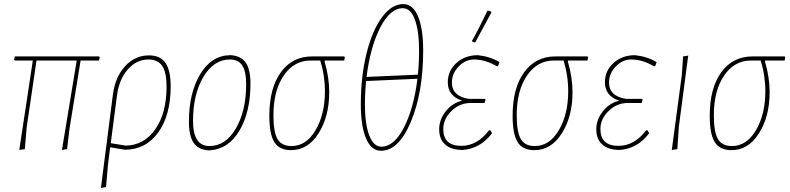

<svg xmlns="http://www.w3.org/2000/svg" viewBox="-20 -727 3852 936"><path d="M74 4 140 -432H53L49 -436L52 -452H463L466 -448L463 -432H373L319 -101L307 0L282 4L354 -432H158L110 -106L101 0Z M472 189 530 -263Q541 -351 589.5 -404Q638 -457 706 -457Q761 -457 786.5 -420.5Q812 -384 812 -307Q812 -166 752 -82Q692 2 589 3L517 -9L506 79L497 185ZM550 -260 520 -29 593 -17Q683 -19 737.5 -97.5Q792 -176 792 -305Q792 -374 771 -405.5Q750 -437 704 -437Q645 -437 602.5 -388Q560 -339 550 -260Z M1101 -458H1106Q1156 -454 1178.5 -421Q1201 -388 1201 -320Q1201 -181 1147.5 -90.5Q1094 0 1002 6H997Q947 3 924 -30.5Q901 -64 901 -134Q901 -273 955.5 -364.5Q1010 -456 1101 -458ZM1101 -437Q1022 -437 971.5 -352Q921 -267 921 -137Q921 -15 1001 -15Q1080 -15 1130 -101Q1180 -187 1180 -317Q1180 -379 1161 -408Q1142 -437 1101 -437Z M1399 5Q1342 5 1317.5 -34Q1293 -73 1293 -163Q1293 -297 1349 -374.5Q1405 -452 1502 -452H1658L1661 -448L1658 -432H1564L1562 -428Q1585 -350 1585 -278Q1585 -159 1533 -77Q1481 5 1399 5ZM1401 -15Q1473 -15 1518.5 -92.5Q1564 -170 1564 -282Q1564 -360 1541 -432H1494Q1413 -432 1363 -358.5Q1313 -285 1313 -165Q1313 -83 1333 -49Q1353 -15 1401 -15Z M1837 8Q1790 8 1764.5 -52Q1739 -112 1739 -219Q1739 -353 1766.5 -465Q1794 -577 1841.5 -642Q1889 -707 1946 -707Q1993 -707 2018 -647Q2043 -587 2043 -482Q2043 -277 1983.5 -134.5Q1924 8 1837 8ZM1944 -687Q1882 -687 1833.5 -592.5Q1785 -498 1767 -352L2017 -363Q2023 -418 2023 -480Q2023 -576 2002.5 -631.5Q1982 -687 1944 -687ZM1839 -12Q1901 -12 1949 -105Q1997 -198 2015 -343L1765 -332Q1759 -278 1759 -219Q1759 -122 1780 -67Q1801 -12 1839 -12Z M2356 -674 2361 -675 2374 -671 2375 -665Q2352 -622 2297 -521L2292 -520L2280 -526Q2314 -586 2356 -674ZM2236 4Q2180 4 2150.5 -22Q2121 -48 2121 -97Q2121 -144 2153 -184.5Q2185 -225 2233 -236Q2163 -259 2163 -326Q2163 -382 2205 -420Q2247 -458 2310 -458Q2371 -451 2415 -424L2408 -405L2402 -404Q2346 -437 2291 -437Q2249 -437 2216 -403Q2183 -369 2183 -325Q2183 -258 2266 -245H2344L2347 -241L2342 -225H2275Q2221 -225 2181 -186Q2141 -147 2141 -98Q2141 -16 2229 -16Q2307 -16 2364 -92H2370L2379 -78Q2323 -3 2236 4Z M2585 5Q2528 5 2503.5 -34Q2479 -73 2479 -163Q2479 -297 2535 -374.5Q2591 -452 2688 -452H2844L2847 -448L2844 -432H2750L2748 -428Q2771 -350 2771 -278Q2771 -159 2719 -77Q2667 5 2585 5ZM2587 -15Q2659 -15 2704.5 -92.5Q2750 -170 2750 -282Q2750 -360 2727 -432H2680Q2599 -432 2549 -358.5Q2499 -285 2499 -165Q2499 -83 2519 -49Q2539 -15 2587 -15Z M3002 4Q2946 4 2916.5 -22Q2887 -48 2887 -97Q2887 -144 2919 -184.5Q2951 -225 2999 -236Q2929 -259 2929 -326Q2929 -382 2971 -420Q3013 -458 3076 -458Q3137 -451 3181 -424L3174 -405L3168 -404Q3112 -437 3057 -437Q3015 -437 2982 -403Q2949 -369 2949 -325Q2949 -258 3032 -245H3110L3113 -241L3108 -225H3041Q2987 -225 2947 -186Q2907 -147 2907 -98Q2907 -16 2995 -16Q3073 -16 3130 -92H3136L3145 -78Q3089 -3 3002 4Z M3335 -456 3289 -106 3282 0 3255 4 3304 -362 3310 -452Z M3546 5Q3489 5 3464.5 -34Q3440 -73 3440 -163Q3440 -297 3496 -374.5Q3552 -452 3649 -452H3805L3808 -448L3805 -432H3711L3709 -428Q3732 -350 3732 -278Q3732 -159 3680 -77Q3628 5 3546 5ZM3548 -15Q3620 -15 3665.5 -92.5Q3711 -170 3711 -282Q3711 -360 3688 -432H3641Q3560 -432 3510 -358.5Q3460 -285 3460 -165Q3460 -83 3480 -49Q3500 -15 3548 -15Z"/></svg>

Font: Alegreya Sans SC Thin
Style: Italic
Weight: 100
Italic angle: -7°
Designer: Juan Pablo del Peral
Foundry: Huerta Tipografica
Version: Version 2.007